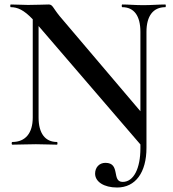

<svg xmlns="http://www.w3.org/2000/svg" viewBox="-20 -645 772 856"><path d="M717 -625C688 -625 654 -622 619 -622C583 -622 553 -625 525 -625C522 -625 522 -613 525 -613C578 -613 606 -574 606 -503V-149L246 -573C215 -611 215 -625 197 -625C180 -625 145 -623 105 -623C82 -623 53 -625 28 -625C25 -625 25 -613 28 -613C58 -613 86 -601 126 -559V-121C126 -51 93 -12 35 -12C31 -12 31 0 35 0C66 0 102 -2 140 -2C176 -2 205 0 234 0C237 0 237 -12 234 -12C181 -12 152 -51 152 -121V-529L606 -1V16C606 106 576 166 527 166C476 166 519 81 450 81C422 81 404 102 404 129C404 165 443 191 502 191C584 191 633 124 633 14V-503C633 -574 663 -613 717 -613C720 -613 720 -625 717 -625Z"/></svg>

Font: Cormorant SC Semi
Style: Regular
Weight: 600
Designer: Christian Thalmann (Catharsis Fonts)
Version: Version 1.000;PS 001.000;hotconv 1.0.70;makeotf.lib2.5.58329